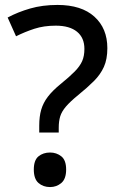

<svg xmlns="http://www.w3.org/2000/svg" viewBox="-20 -744 481 778"><path d="M139 -235Q139 -272 147 -299.5Q155 -327 173.5 -351.5Q192 -376 225 -403Q262 -433 283 -454.5Q304 -476 313 -496.5Q322 -517 322 -546Q322 -591 292 -615.5Q262 -640 206 -640Q158 -640 119.5 -627.5Q81 -615 45 -597L11 -673Q52 -695 102 -709.5Q152 -724 213 -724Q310 -724 362.5 -676.5Q415 -629 415 -549Q415 -504 401 -473Q387 -442 360.5 -415.5Q334 -389 297 -359Q264 -332 247 -312Q230 -292 224 -272.5Q218 -253 218 -226V-207H139ZM117 -57Q117 -95 136 -110.5Q155 -126 183 -126Q209 -126 228.5 -110.5Q248 -95 248 -57Q248 -19 228.5 -2.5Q209 14 183 14Q155 14 136 -2.5Q117 -19 117 -57Z"/></svg>

Font: Noto Sans Kayah Li Medium
Style: Regular
Weight: 500
Designer: Monotype Design Team, Sérgio Martins
Foundry: Monotype Imaging Inc.
Version: Version 2.002; ttfautohint (v1.8.4.7-5d5b)